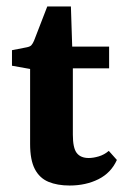

<svg xmlns="http://www.w3.org/2000/svg" viewBox="-20 -567 385 593"><path d="M73 -354 17 -364V-412L63 -421Q73 -423 77 -427.5Q81 -432 85 -441L126 -547H199L203 -423H317V-356H205V-151Q205 -110 217 -94.5Q229 -79 254 -79Q268 -79 285 -84Q302 -89 316 -101L341 -73Q323 -33 284 -13.5Q245 6 195 6Q157 6 129.5 -5.5Q102 -17 87.5 -45Q73 -73 73 -122Z"/></svg>

Font: Rasa
Style: Regular
Weight: 400
Designer: Anna Giedrys (Yrsa+Rasa design), David Brezina (Yrsa art-direction, Rasa art-direction, design)
Foundry: Rosetta Type Foundry
Version: Version 2.004